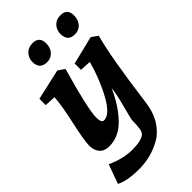

<svg xmlns="http://www.w3.org/2000/svg" viewBox="-293 -805 1120 1120"><g transform="rotate(-45 267.0 -245.0)"><path d="M-5 208 38 89Q121 127 196.5 127Q272 127 299 102Q316 87 316 5Q316 -4 338.5 -88.5Q361 -173 364 -213Q321 -115 258 -48.5Q195 18 114 18Q76 18 55 -5Q34 -28 34 -68.5Q34 -109 60.5 -228.5Q87 -348 91 -411L22 -415V-467L213 -510L253 -482Q179 -226 179 -155Q179 -111 200 -111Q248 -111 299.5 -204Q351 -297 382 -411L313 -415V-467L488 -510L527 -482Q489 -345 446 -15Q437 57 405.5 108.5Q374 160 329 186Q244 235 144.5 235Q45 235 -5 208ZM223 -725Q279 -725 279 -668Q279 -632 258.5 -609Q238 -586 206.5 -586Q175 -586 160 -601.5Q145 -617 145 -648Q145 -679 166 -702Q187 -725 223 -725ZM453 -725Q509 -725 509 -668Q509 -632 488.5 -609Q468 -586 436.5 -586Q405 -586 390.5 -601.5Q376 -617 376 -648Q376 -679 396.5 -702Q417 -725 453 -725Z"/></g></svg>

Font: Andada
Style: Bold Italic
Weight: 700
Italic angle: -8.29999°
Designer: Carolina Giovagnoli
Foundry: Carolina Giovagnoli
Version: Version 1.003